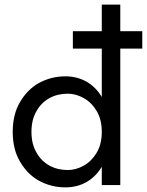

<svg xmlns="http://www.w3.org/2000/svg" viewBox="-20 -800 635 830"><path d="M66 -358Q98 -413 148 -441Q201 -470 263 -470Q313 -470 354 -447Q394 -424 420 -381V-590H295V-665H420V-780H500V-665H595V-590H500V0H420V-79Q394 -36 354 -13Q313 10 263 10Q201 10 148 -19Q98 -47 66 -102Q35 -155 35 -230Q35 -305 66 -358ZM138 -140Q158 -104 194 -84Q229 -65 273 -65Q308 -65 342 -84Q376 -103 398 -140Q420 -177 420 -230Q420 -283 398 -320Q376 -357 342 -376Q308 -395 273 -395Q229 -395 194 -376Q158 -356 138 -320Q116 -283 116 -230Q116 -177 138 -140Z"/></svg>

Font: jost-mod-400
Style: Regular
Weight: 400
Version: Version 3.200; ttfautohint (v0.97) -l 8 -r 50 -G 200 -x 14 -